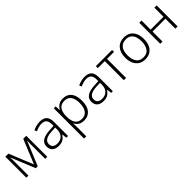

<svg xmlns="http://www.w3.org/2000/svg" viewBox="284 -1873 3441 3441"><g transform="rotate(-45 2004.0 -153.0)"><path d="M616 -532V0H564V-374Q564 -413 567 -458H564L375 0H326L139 -459H137Q138 -436 138.5 -415.5Q139 -395 139 -371V0H86V-532H164L351 -71L540 -532Z M965 -541Q1055 -541 1099 -497Q1143 -453 1143 -358V0H1100L1090 -90H1087Q1058 -45 1016.5 -17.5Q975 10 901 10Q824 10 780 -28.5Q736 -67 736 -139Q736 -219 801 -260.5Q866 -302 990 -307L1087 -312V-349Q1087 -427 1055.5 -460Q1024 -493 963 -493Q922 -493 884 -482Q846 -471 808 -453L790 -499Q828 -517 872.5 -529Q917 -541 965 -541ZM997 -265Q895 -260 845.5 -229.5Q796 -199 796 -139Q796 -89 826.5 -63.5Q857 -38 911 -38Q994 -38 1040 -85.5Q1086 -133 1087 -217V-269Z M1552 -542Q1654 -542 1711 -473Q1768 -404 1768 -269Q1768 -134 1708.5 -62Q1649 10 1546 10Q1476 10 1433 -20Q1390 -50 1370 -92H1366Q1368 -67 1369 -37.5Q1370 -8 1370 17V236H1313V-532H1360L1367 -433H1370Q1390 -476 1434 -509Q1478 -542 1552 -542ZM1544 -493Q1455 -493 1413 -437Q1371 -381 1370 -276V-266Q1370 -152 1411.5 -95.5Q1453 -39 1540 -39Q1622 -39 1665.5 -100.5Q1709 -162 1709 -270Q1709 -377 1667.5 -435Q1626 -493 1544 -493Z M2100 -541Q2190 -541 2234 -497Q2278 -453 2278 -358V0H2235L2225 -90H2222Q2193 -45 2151.5 -17.5Q2110 10 2036 10Q1959 10 1915 -28.5Q1871 -67 1871 -139Q1871 -219 1936 -260.5Q2001 -302 2125 -307L2222 -312V-349Q2222 -427 2190.5 -460Q2159 -493 2098 -493Q2057 -493 2019 -482Q1981 -471 1943 -453L1925 -499Q1963 -517 2007.5 -529Q2052 -541 2100 -541ZM2132 -265Q2030 -260 1980.5 -229.5Q1931 -199 1931 -139Q1931 -89 1961.5 -63.5Q1992 -38 2046 -38Q2129 -38 2175 -85.5Q2221 -133 2222 -217V-269Z M2792 -483H2614V0H2557V-483H2380V-532H2792Z M3335 -267Q3335 -183 3307.5 -121Q3280 -59 3226.5 -24.5Q3173 10 3096 10Q3022 10 2969 -24Q2916 -58 2887.5 -120.5Q2859 -183 2859 -267Q2859 -396 2923 -469Q2987 -542 3100 -542Q3176 -542 3228.5 -507.5Q3281 -473 3308 -411Q3335 -349 3335 -267ZM2918 -267Q2918 -164 2961.5 -101.5Q3005 -39 3097 -39Q3190 -39 3233 -102Q3276 -165 3276 -267Q3276 -333 3258 -384Q3240 -435 3201 -464Q3162 -493 3099 -493Q3009 -493 2963.5 -433Q2918 -373 2918 -267Z M3537 -532V-301H3863V-532H3920V0H3863V-252H3537V0H3480V-532Z"/></g></svg>

Font: RS Noto Sans Light
Style: Regular
Weight: 300
Designer: Monotype Design Team
Foundry: Monotype Imaging Inc.
Version: Version 3.10